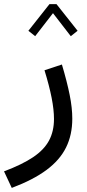

<svg xmlns="http://www.w3.org/2000/svg" viewBox="-33 -640 429 945"><path d="M210.4 -619.6 106.7 -488.5 140.1 -461.9 227.8 -575.2 315.4 -461.9 348.9 -488.5 245.1 -619.6ZM186 -294.2Q209.7 -217 221.2 -158.3Q232.7 -99.6 232.7 -54.4Q232.7 6.1 208.3 51.8Q183.8 97.4 129.9 133.7Q75.9 169.9 -13.2 203.4L24.9 284.9Q130.6 245.1 196.2 196.3Q261.7 147.5 292.2 85.6Q322.8 23.7 322.8 -55.7Q322.8 -109.1 309.9 -173.1Q297.1 -237.1 271.7 -322.5Z"/></svg>

Font: Estedad-FD-VF Thin
Style: Regular
Weight: 100
Designer: Amin Abedi
Version: Version 5.0